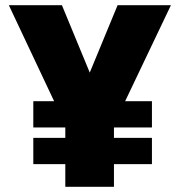

<svg xmlns="http://www.w3.org/2000/svg" viewBox="-20 -720 690 738"><path d="M637 -700H432L325 -441L218 -700H14L188 -331H108V-230H231V-190H108V-89H231V-2H418V-89H564V-190H418V-230H564V-331H461Z"/></svg>

Font: Arthouse Owned Black
Style: Regular
Weight: 900
Designer: Jeremy Tribby
Foundry: Tribby Type
Version: Version 1.000;PS 001.000;hotconv 1.0.88;makeotf.lib2.5.64775